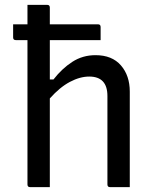

<svg xmlns="http://www.w3.org/2000/svg" viewBox="-20 -770 640 790"><path d="M104 0Q93 0 93 -11V-605H45Q34 -605 34 -616V-670H93V-750H174Q185 -750 185 -739V-670H383Q394 -670 394 -659V-605H185V-443H200Q235 -488 277.5 -515.5Q320 -543 373 -543Q441 -543 477.5 -501Q514 -459 514 -393V0H433Q422 0 422 -11V-375Q422 -455 347 -455Q309 -455 267.5 -433Q226 -411 185 -365V0Z"/></svg>

Font: Recursive Sn Lnr St
Style: Regular
Weight: 400
Version: Version 1.079;hotconv 1.0.112;makeotfexe 2.5.65598; ttfautoh